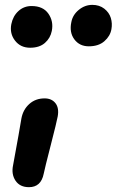

<svg xmlns="http://www.w3.org/2000/svg" viewBox="-20 -735 484 796"><path d="M348.1 -543Q309.6 -543 288.1 -572Q266.6 -601.1 275.9 -644Q281.7 -673.8 306.9 -694.3Q332 -714.8 362.8 -714.8Q392.1 -714.8 412.4 -699Q432.6 -683.1 439.5 -660.4Q446.3 -637.7 441.9 -613.8Q437 -585.4 412.8 -564.2Q388.7 -543 348.1 -543ZM105 -537.1Q64.9 -537.1 42.2 -566.7Q19.5 -596.2 26.9 -634.8Q33.7 -668.5 56.4 -689.2Q79.1 -710 110.8 -710Q158.7 -710 180.7 -678.2Q202.6 -646.5 194.8 -606.9Q189 -577.1 166.3 -557.1Q143.6 -537.1 105 -537.1ZM100.1 41Q62.5 41 44.4 14.2Q26.4 -12.7 34.2 -49.8Q45.9 -110.8 56.4 -172.1Q66.9 -233.4 68.8 -244.1Q75.7 -280.8 101.6 -304Q127.4 -327.1 165 -327.1Q194.3 -327.1 210 -307.1Q225.6 -287.1 219.2 -252Q215.3 -230 190.4 -133.3Q165.5 -36.6 161.1 -14.2Q149.9 41 100.1 41Z"/></svg>

Font: Shantell Sans Irregular Bouncy
Style: Italic
Weight: 600
Italic angle: -11.31°
Designer: Stephen Nixon, Anya Danilova, Shantell Martin
Foundry: Arrow Type
Version: Version 1.006;[9816181b4]